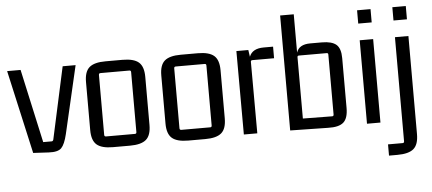

<svg xmlns="http://www.w3.org/2000/svg" viewBox="-55 -800 2528 1123"><g transform="rotate(-5 1209.0 -239.0)"><path d="M314 -93Q300 -34 279.5 -13Q259 8 205 5L114 0L4 -490H83L178 -58H228Q235 -58 238 -67L330 -490H406Z M458 -104V-386Q458 -447 487 -472Q516 -497 582 -497H682Q748 -497 777 -472Q806 -447 806 -386V-104Q806 -43 777 -18Q748 7 682 7H582Q516 7 487 -18Q458 -43 458 -104ZM717 -431H547Q537 -431 537 -421V-69Q537 -59 547 -59H717Q726 -59 726 -69V-421Q726 -431 717 -431Z M900 -104V-386Q900 -447 929 -472Q958 -497 1024 -497H1124Q1190 -497 1219 -472Q1248 -447 1248 -386V-104Q1248 -43 1219 -18Q1190 7 1124 7H1024Q958 7 929 -18Q900 -43 900 -104ZM1159 -431H989Q979 -431 979 -421V-69Q979 -59 989 -59H1159Q1168 -59 1168 -69V-421Q1168 -431 1159 -431Z M1511 -497H1566V-429H1439Q1429 -429 1429 -420L1430 0H1351L1350 -490H1420L1426 -450Q1444 -497 1511 -497Z M1845 4 1623 0V-675H1703V-450Q1718 -497 1784 -497H1852Q1911 -497 1937 -474.5Q1963 -452 1963 -395V-102Q1963 -42 1936 -18Q1909 6 1845 4ZM1703 -423V-63L1875 -61Q1884 -61 1884 -71V-423Q1884 -432 1875 -432H1712Q1703 -432 1703 -423Z M2153 -588H2074V-666H2153ZM2153 0H2074V-490H2153Z M2360 -588H2281V-666H2360ZM2272 131Q2281 131 2281 121V-490H2360V86Q2360 147 2331 172Q2302 197 2235 197H2186V131Z"/></g></svg>

Font: Gemunu Libre
Style: Regular
Weight: 400
Designer: Puspanada Ekanayake, Sola Matas, Pathum Egodawatta, Kosala Senevirathne
Foundry: mooniak
Version: Version 1.100